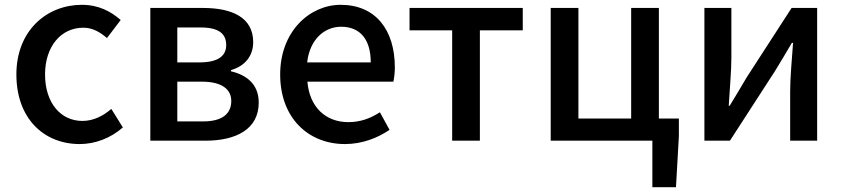

<svg xmlns="http://www.w3.org/2000/svg" viewBox="-20 -584 3499 797"><path d="M311 14C374 14 439 -10 490 -55L442 -132C409 -103 368 -82 322 -82C231 -82 167 -158 167 -275C167 -391 233 -469 326 -469C363 -469 394 -452 424 -426L481 -501C441 -536 390 -564 320 -564C175 -564 48 -458 48 -275C48 -92 162 14 311 14Z M604 0H833C959 0 1054 -47 1054 -158C1054 -235 1003 -273 939 -288V-293C998 -310 1031 -353 1031 -409C1031 -512 943 -551 822 -551H604ZM716 -325V-470H813C888 -470 919 -444 919 -397C919 -353 887 -325 808 -325ZM716 -80V-245H818C900 -245 940 -214 940 -165C940 -112 903 -80 823 -80Z M1412 14C1483 14 1547 -11 1597 -45L1557 -118C1517 -92 1475 -77 1426 -77C1331 -77 1265 -140 1256 -245H1613C1616 -259 1619 -281 1619 -304C1619 -459 1540 -564 1394 -564C1266 -564 1143 -454 1143 -275C1143 -93 1261 14 1412 14ZM1255 -325C1266 -421 1327 -473 1396 -473C1476 -473 1519 -419 1519 -325Z M1857 0H1972V-458H2150V-551H1680V-458H1857Z M2688 193H2786L2798 -18V-92H2715V-551H2600V-92H2381V-551H2266V0H2688Z M2904 0H3010L3197 -289C3217 -321 3247 -372 3267 -406H3272C3267 -335 3260 -262 3260 -205V0H3372V-551H3266L3079 -262C3060 -229 3029 -178 3009 -145H3005C3009 -215 3016 -288 3016 -345V-551H2904Z"/></svg>

Font: Noto Sans CJK TC Medium
Style: Regular
Weight: 500
Designer: Ryoko NISHIZUKA 西塚涼子 (kana, bopomofo & ideographs); Paul D. Hunt (Latin, Greek & Cyrillic); Sandoll Communications 산돌커뮤니
Foundry: Adobe
Version: Version 2.004;hotconv 1.0.118;makeotfexe 2.5.65603